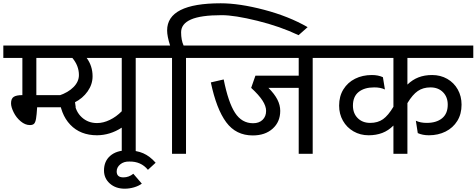

<svg xmlns="http://www.w3.org/2000/svg" viewBox="-30 -935 2896 1167"><path d="M151.9 -174.8Q123 -174.8 95.9 -197.5Q68.8 -220.2 53 -252.2Q37.1 -284.2 37.1 -307.1Q37.1 -335.9 53.5 -346.4Q69.8 -356.9 106 -356.9V-583H-9.8V-658.2H310.1V-583H190.9V-356.9H419.9L430.2 -283.2H195.8Q192.9 -235.8 189 -213.4Q185.1 -190.9 177 -182.9Q168.9 -174.8 151.9 -174.8Z M794.9 -583V0H710V-159.2Q639.2 -113.3 559.6 -112.8Q458.5 -112.8 397.2 -177Q335.9 -241.2 328.6 -354Q384.8 -373 417.2 -406Q449.7 -439 449.7 -479Q449.7 -535.2 409.7 -583H290V-658.2H923.8V-583ZM496.6 -583Q532.7 -534.2 532.7 -471.2Q532.7 -422.4 502.7 -379.6Q472.7 -336.9 422.9 -312Q429.7 -255.9 467.8 -221.4Q505.9 -187 559.6 -187Q597.7 -187 637.2 -206.1Q676.8 -225.1 710 -258.8V-583Z M602.1 101.1Q602.1 44.9 640.1 12Q678.2 -21 744.1 -21Q800.3 -21 840.6 -3.4Q880.9 14.2 916 54.2L869.1 97.2Q827.1 45.4 755.9 46.9Q722.7 45.9 700.9 64Q679.2 82 679.2 106.9Q679.2 125 689.2 134Q699.2 143.1 720.2 143.1Q753.4 143.1 780.3 121.1L832 181.2Q813 195.3 784.9 203.6Q756.8 211.9 728 211.9Q672.9 211.9 637.5 180.4Q602.1 148.9 602.1 101.1Z M1839.8 -770 1784.7 -721.2Q1672.9 -774.4 1534.4 -808.6Q1396 -842.8 1317.9 -842.8Q1189.9 -842.8 1130.4 -816.4Q1070.8 -790 1070.8 -738.8Q1070.8 -690.9 1085.9 -658.2H1230V-583H1100.6V0H1015.6V-583H887.7V-658.2H1003.9Q985.8 -714.4 985.8 -750Q985.8 -915 1311.5 -915Q1424.8 -915 1575.2 -875.5Q1725.6 -835.9 1839.8 -770Z M1870.6 -583V0H1785.6V-400.9H1601.6Q1638.7 -363.8 1656 -329.8Q1673.3 -295.9 1673.3 -261.2Q1673.3 -194.3 1627.4 -153.1Q1581.5 -111.8 1506.3 -111.8Q1404.3 -111.8 1345 -191.9Q1285.6 -272 1251.5 -434.1L1329.6 -452.1Q1357.4 -313 1398.4 -249.5Q1439.5 -186 1508.3 -186Q1544.4 -186 1565.9 -206.5Q1587.4 -227.1 1587.4 -261.2Q1587.4 -290 1565.4 -324Q1543.5 -357.9 1496.6 -400.9L1522.5 -475.1H1785.6V-583H1190.4V-658.2H1999.5V-583Z M2446.3 -420.9Q2477.1 -450.7 2513.7 -464.8Q2550.3 -479 2596.7 -479Q2647.5 -479 2688.5 -455.6Q2729.5 -432.1 2752.4 -391.1Q2775.4 -350.1 2775.4 -298.8Q2775.4 -241.7 2749.5 -200Q2723.6 -158.2 2678.5 -135.5Q2633.3 -112.8 2576.7 -112.8Q2538.6 -112.8 2509.3 -126L2497.6 -201.2Q2525.4 -188 2563.5 -188Q2622.6 -188 2657 -216.1Q2691.4 -244.1 2691.4 -298.8Q2691.4 -345.7 2662.4 -374.8Q2633.3 -403.8 2586.4 -403.8Q2541.5 -403.8 2509.5 -381.8Q2477.5 -359.9 2446.3 -308.1V0H2361.3V-171.9Q2330.6 -141.1 2293.5 -127Q2256.3 -112.8 2210.4 -112.8Q2159.7 -112.8 2118.7 -136.5Q2077.6 -160.2 2054.4 -201.2Q2031.2 -242.2 2031.2 -293Q2031.2 -350.1 2057.4 -392.1Q2083.5 -434.1 2128.4 -456.5Q2173.3 -479 2230.5 -479Q2268.6 -479 2297.4 -465.8L2309.6 -391.1Q2281.7 -404.3 2243.7 -403.8Q2184.6 -403.8 2149.9 -376Q2115.2 -348.1 2115.2 -293Q2115.2 -246.1 2144.3 -217Q2173.3 -188 2220.2 -188Q2266.1 -188 2297.9 -210.4Q2329.6 -232.9 2361.3 -286.1V-583H1961.4V-658.2H2846.7V-583H2446.3Z"/></svg>

Font: Sarala
Style: Regular
Weight: 400
Designer: Andres Torresi
Foundry: Huerta Tipografica
Version: Version 1.004;PS 001.003;hotconv 1.0.70;makeotf.lib2.5.58329